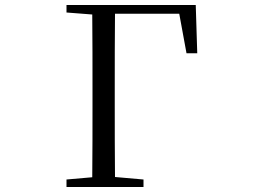

<svg xmlns="http://www.w3.org/2000/svg" viewBox="-20 -748 1040 768"><path d="M246 -698 349 -690C350 -591 350 -491 350 -391V-333C350 -236 350 -137 349 -39L246 -30V0H554V-30L440 -40C439 -138 439 -237 439 -334V-391C439 -493 439 -594 440 -693H697L726 -535H769L763 -728H246Z"/></svg>

Font: Harano Aji Mincho K1
Style: Regular
Weight: 400
Foundry: Masamichi Hosoda
Version: HaranoAjiMinchoK1-Regular version 20230610;ttx 4.39.4